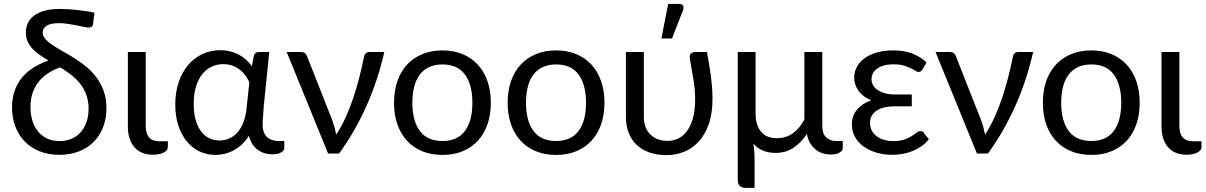

<svg xmlns="http://www.w3.org/2000/svg" viewBox="-20 -766 6015 958"><path d="M276.5 -62Q308.5 -62 335.5 -73Q362.5 -84 381.5 -105Q400.5 -126 411.2 -155.8Q422 -185.5 422 -223Q422 -263.5 410 -294.8Q398 -326 378.2 -350.5Q358.5 -375 333 -394.2Q307.5 -413.5 280 -430Q250.5 -419.5 223.8 -403Q197 -386.5 176.5 -362.5Q156 -338.5 144 -306.2Q132 -274 132 -232Q132 -197.5 140.8 -166.8Q149.5 -136 167.5 -112.8Q185.5 -89.5 212.8 -75.8Q240 -62 276.5 -62ZM444.5 -648.5Q443 -636.5 437.2 -632.5Q431.5 -628.5 420 -628.5Q413.5 -628.5 398 -632Q382.5 -635.5 362 -639.5Q341.5 -643.5 318.8 -647Q296 -650.5 275 -650.5Q230 -650.5 211.5 -637Q193 -623.5 193 -604Q193 -586 206.8 -570.8Q220.5 -555.5 242.8 -540.8Q265 -526 293.5 -510Q322 -494 352 -475.2Q382 -456.5 410.5 -433Q439 -409.5 461.2 -379.8Q483.5 -350 497.2 -312.2Q511 -274.5 511 -226.5Q511 -174.5 494.5 -131.8Q478 -89 447.5 -58.2Q417 -27.5 373.5 -10.5Q330 6.5 276.5 6.5Q220 6.5 176 -11.8Q132 -30 101.8 -61.8Q71.5 -93.5 55.8 -136.5Q40 -179.5 40 -229.5Q40 -314.5 85.5 -373.5Q131 -432.5 222 -464Q199 -477.5 178.5 -491.8Q158 -506 142.5 -522.5Q127 -539 118 -558.8Q109 -578.5 109 -603.5Q109 -628.5 118.8 -650Q128.5 -671.5 149.2 -687.5Q170 -703.5 202.5 -712.5Q235 -721.5 280.5 -721.5Q297.5 -721.5 319.2 -720.2Q341 -719 363.8 -716.5Q386.5 -714 409.2 -710.5Q432 -707 451.5 -702.5Z M618 -506.5H707V-138.5Q707 -100.5 723.5 -80.8Q740 -61 776.5 -61H817.5V-33Q817.5 -23.5 811.5 -16.2Q805.5 -9 795.2 -4Q785 1 771.5 3.5Q758 6 742.5 6Q712 6 688.8 -4Q665.5 -14 649.8 -32.5Q634 -51 626 -76.8Q618 -102.5 618 -133.5Z M1224 -355Q1216.5 -373 1204.8 -389.2Q1193 -405.5 1176.8 -418.2Q1160.5 -431 1139.8 -438.5Q1119 -446 1094 -446Q1064.5 -446 1037.8 -434.2Q1011 -422.5 990.8 -398Q970.5 -373.5 958.5 -336Q946.5 -298.5 946.5 -247Q946.5 -199 957 -164.8Q967.5 -130.5 985 -108.2Q1002.5 -86 1026 -75.5Q1049.5 -65 1075.5 -65Q1100.5 -65 1123.2 -74.8Q1146 -84.5 1164 -104.2Q1182 -124 1194.2 -154.8Q1206.5 -185.5 1210.5 -227.5ZM1398.5 -62.5V-26.5Q1398.5 -15 1382.5 -5.5Q1366.5 4 1338 4Q1318.5 4 1300.2 -1.5Q1282 -7 1266.5 -18.2Q1251 -29.5 1239.5 -47Q1228 -64.5 1222 -88.5Q1206 -63 1186.5 -45Q1167 -27 1145.2 -15.5Q1123.5 -4 1100.5 1.5Q1077.5 7 1054.5 7Q1012.5 7 976 -10.2Q939.5 -27.5 912.5 -60Q885.5 -92.5 870 -139Q854.5 -185.5 854.5 -244.5Q854.5 -306.5 871.8 -356.8Q889 -407 919.2 -442.2Q949.5 -477.5 990.2 -496.5Q1031 -515.5 1078.5 -515.5Q1105.5 -515.5 1129.2 -509.5Q1153 -503.5 1172.8 -492.8Q1192.5 -482 1208.8 -467.2Q1225 -452.5 1237 -435.5L1246.5 -488Q1252.5 -506.5 1270.5 -506.5H1323.5L1296 -236Q1295 -211.5 1292.8 -187.8Q1290.5 -164 1290.5 -144Q1290.5 -122 1296.5 -106.8Q1302.5 -91.5 1313.2 -81.5Q1324 -71.5 1338.2 -67Q1352.5 -62.5 1369 -62.5Z M1897.5 -506.5Q1865.5 -364.5 1808 -236.2Q1750.5 -108 1672 0H1617L1410.5 -506.5H1483.5Q1494 -506.5 1501.2 -501Q1508.5 -495.5 1511 -488L1639.5 -162Q1645.5 -144.5 1649.8 -127.8Q1654 -111 1657.5 -94.5Q1683.5 -134 1704.5 -180.2Q1725.5 -226.5 1742.2 -276Q1759 -325.5 1772 -376.8Q1785 -428 1795.5 -478.5Q1798 -494 1805.5 -500.2Q1813 -506.5 1823 -506.5Z M2188 -514.5Q2243.5 -514.5 2288 -496Q2332.5 -477.5 2364 -443.5Q2395.5 -409.5 2412.2 -361.2Q2429 -313 2429 -253.5Q2429 -193.5 2412.2 -145.5Q2395.5 -97.5 2364 -63.5Q2332.5 -29.5 2288 -11.2Q2243.5 7 2188 7Q2132 7 2087.2 -11.2Q2042.5 -29.5 2011 -63.5Q1979.5 -97.5 1962.8 -145.5Q1946 -193.5 1946 -253.5Q1946 -313 1962.8 -361.2Q1979.5 -409.5 2011 -443.5Q2042.5 -477.5 2087.2 -496Q2132 -514.5 2188 -514.5ZM2188 -62.5Q2263 -62.5 2300 -112.8Q2337 -163 2337 -253Q2337 -343.5 2300 -394Q2263 -444.5 2188 -444.5Q2150 -444.5 2121.8 -431.5Q2093.5 -418.5 2074.8 -394Q2056 -369.5 2046.8 -333.8Q2037.5 -298 2037.5 -253Q2037.5 -163 2074.8 -112.8Q2112 -62.5 2188 -62.5Z M2755 -514.5Q2810.5 -514.5 2855 -496Q2899.5 -477.5 2931 -443.5Q2962.5 -409.5 2979.2 -361.2Q2996 -313 2996 -253.5Q2996 -193.5 2979.2 -145.5Q2962.5 -97.5 2931 -63.5Q2899.5 -29.5 2855 -11.2Q2810.5 7 2755 7Q2699 7 2654.2 -11.2Q2609.5 -29.5 2578 -63.5Q2546.5 -97.5 2529.8 -145.5Q2513 -193.5 2513 -253.5Q2513 -313 2529.8 -361.2Q2546.5 -409.5 2578 -443.5Q2609.5 -477.5 2654.2 -496Q2699 -514.5 2755 -514.5ZM2755 -62.5Q2830 -62.5 2867 -112.8Q2904 -163 2904 -253Q2904 -343.5 2867 -394Q2830 -444.5 2755 -444.5Q2717 -444.5 2688.8 -431.5Q2660.5 -418.5 2641.8 -394Q2623 -369.5 2613.8 -333.8Q2604.5 -298 2604.5 -253Q2604.5 -163 2641.8 -112.8Q2679 -62.5 2755 -62.5Z M3507.5 -506.5Q3513 -475 3518 -446.2Q3523 -417.5 3526.8 -389.2Q3530.5 -361 3532.8 -332Q3535 -303 3535 -271.5Q3535 -198.5 3516 -145.5Q3497 -92.5 3465.2 -58.5Q3433.5 -24.5 3392 -8.2Q3350.5 8 3306 8Q3258 8 3220.5 -5.2Q3183 -18.5 3156.8 -43.2Q3130.5 -68 3116.8 -103.5Q3103 -139 3103 -183.5V-506.5H3192.5V-183.5Q3192.5 -155 3201 -132.5Q3209.5 -110 3225.2 -94.8Q3241 -79.5 3262.8 -71.2Q3284.5 -63 3311.5 -63Q3336 -63 3360.5 -73.2Q3385 -83.5 3404.5 -107.8Q3424 -132 3436.2 -172Q3448.5 -212 3448.5 -271.5Q3448.5 -323 3439.2 -373.8Q3430 -424.5 3421.5 -476Q3420 -492.5 3428.5 -499.5Q3437 -506.5 3446.5 -506.5ZM3280 -574 3314 -746.5H3369.5Q3383 -746.5 3388 -737.8Q3393 -729 3388 -714.5L3333 -574Z M4185 -62V-26Q4185 -14.5 4169.2 -4.8Q4153.5 5 4125 5Q4104 5 4084.8 -1Q4065.5 -7 4049.8 -19.8Q4034 -32.5 4022.5 -51.8Q4011 -71 4006 -97.5Q3976 -52.5 3937.5 -27.8Q3899 -3 3851 -3Q3813.5 -3 3785.8 -15Q3758 -27 3739 -49.5Q3742.5 -28.5 3743.8 -7.2Q3745 14 3745 32V171.5H3700.5Q3681.5 171.5 3671.2 161.5Q3661 151.5 3661 133.5V-506.5H3750V-200Q3750 -143 3776.5 -109.8Q3803 -76.5 3856.5 -76.5Q3902 -76.5 3936.2 -101Q3970.5 -125.5 3993.5 -170V-506.5H4083V-137Q4083 -98 4103 -80Q4123 -62 4156 -62Z M4614.5 -71Q4598 -50.5 4577 -36Q4556 -21.5 4532.2 -12Q4508.5 -2.5 4483 2Q4457.5 6.5 4432.5 6.5Q4391 6.5 4354.5 -4Q4318 -14.5 4290.2 -34.2Q4262.5 -54 4246.5 -82Q4230.5 -110 4230.5 -145Q4230.5 -188.5 4256.5 -219.2Q4282.5 -250 4327.5 -266Q4304 -275 4287.8 -288Q4271.5 -301 4261.5 -316Q4251.5 -331 4246.8 -347.2Q4242 -363.5 4242 -379Q4242 -405.5 4254.2 -430Q4266.5 -454.5 4291 -473.2Q4315.5 -492 4352 -503.2Q4388.5 -514.5 4437.5 -514.5Q4493.5 -514.5 4534.2 -498Q4575 -481.5 4603 -454.5L4583 -420Q4577.5 -412 4573.2 -409.5Q4569 -407 4562.5 -407Q4556 -407 4547 -413Q4538 -419 4523.8 -426Q4509.5 -433 4488.8 -439Q4468 -445 4438.5 -445Q4410.5 -445 4390 -439.2Q4369.5 -433.5 4355.8 -423.2Q4342 -413 4335.2 -399.5Q4328.5 -386 4328.5 -371Q4328.5 -354.5 4336.5 -340.5Q4344.5 -326.5 4360 -316.2Q4375.5 -306 4397.5 -300.2Q4419.5 -294.5 4447.5 -294.5H4529.5V-235.5H4447.5Q4383.5 -235.5 4352.2 -212.8Q4321 -190 4321 -152.5Q4321 -133 4329 -116.5Q4337 -100 4352.2 -87.8Q4367.5 -75.5 4389 -68.8Q4410.5 -62 4437.5 -62Q4470.5 -62 4492.5 -69.8Q4514.5 -77.5 4529.2 -87Q4544 -96.5 4553.8 -104.2Q4563.5 -112 4572.5 -112Q4583.5 -112 4589.5 -103.5Z M5135 -506.5Q5103 -364.5 5045.5 -236.2Q4988 -108 4909.5 0H4854.5L4648 -506.5H4721Q4731.5 -506.5 4738.8 -501Q4746 -495.5 4748.5 -488L4877 -162Q4883 -144.5 4887.2 -127.8Q4891.5 -111 4895 -94.5Q4921 -134 4942 -180.2Q4963 -226.5 4979.8 -276Q4996.5 -325.5 5009.5 -376.8Q5022.5 -428 5033 -478.5Q5035.5 -494 5043 -500.2Q5050.5 -506.5 5060.5 -506.5Z M5425.5 -514.5Q5481 -514.5 5525.5 -496Q5570 -477.5 5601.5 -443.5Q5633 -409.5 5649.8 -361.2Q5666.5 -313 5666.5 -253.5Q5666.5 -193.5 5649.8 -145.5Q5633 -97.5 5601.5 -63.5Q5570 -29.5 5525.5 -11.2Q5481 7 5425.5 7Q5369.5 7 5324.8 -11.2Q5280 -29.5 5248.5 -63.5Q5217 -97.5 5200.2 -145.5Q5183.5 -193.5 5183.5 -253.5Q5183.5 -313 5200.2 -361.2Q5217 -409.5 5248.5 -443.5Q5280 -477.5 5324.8 -496Q5369.5 -514.5 5425.5 -514.5ZM5425.5 -62.5Q5500.5 -62.5 5537.5 -112.8Q5574.5 -163 5574.5 -253Q5574.5 -343.5 5537.5 -394Q5500.5 -444.5 5425.5 -444.5Q5387.5 -444.5 5359.2 -431.5Q5331 -418.5 5312.2 -394Q5293.5 -369.5 5284.2 -333.8Q5275 -298 5275 -253Q5275 -163 5312.2 -112.8Q5349.5 -62.5 5425.5 -62.5Z M5775.5 -506.5H5864.5V-138.5Q5864.5 -100.5 5881 -80.8Q5897.5 -61 5934 -61H5975V-33Q5975 -23.5 5969 -16.2Q5963 -9 5952.8 -4Q5942.5 1 5929 3.5Q5915.5 6 5900 6Q5869.5 6 5846.2 -4Q5823 -14 5807.2 -32.5Q5791.5 -51 5783.5 -76.8Q5775.5 -102.5 5775.5 -133.5Z"/></svg>

Font: Lato-Regular
Style: Regular
Weight: 400
Designer: Lukasz Dziedzic with Adam Twardoch and Botio Nikoltchev
Foundry: tyPoland Lukasz Dziedzic
Version: Version 2.015; 2015-08-06; http://www.latofonts.com/